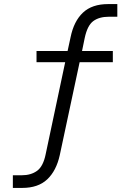

<svg xmlns="http://www.w3.org/2000/svg" viewBox="-20 -733 640 941"><path d="M43 188V126H86Q132 126 162 104Q192 82 204 22L302 -440L315 -428H159V-483H323L308 -468L326 -551Q342 -629 386.5 -671Q431 -713 510 -713H555V-651H514Q466 -651 437 -629.5Q408 -608 395 -546L379 -468L367 -483H533V-428H353L373 -441L273 27Q256 104 211.5 146Q167 188 89 188Z"/></svg>

Font: Nunito Sans 7pt Light
Style: Regular
Weight: 300
Designer: Vernon Adams
Foundry: Vernon Adams
Version: Version 3.101;gftools[0.9.27]